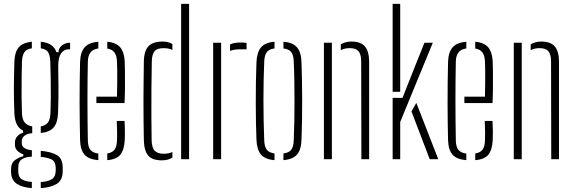

<svg xmlns="http://www.w3.org/2000/svg" viewBox="-20 -820 2958 989"><path d="M144 149Q97 146 67.8 127.5Q38.5 109 37 68Q37 63.5 37 59.2Q37 55 37 50Q37 19 58.5 3.8Q80 -11.5 100 -15V-25Q57 -41 57 -74Q57 -78 57 -80.2Q57 -82.5 57 -86Q57 -105.5 70.2 -119.2Q83.5 -133 99 -136V-147Q76.5 -158.5 66 -180.8Q55.5 -203 54 -238Q52.5 -276.5 52 -306.5Q51.5 -336.5 51.5 -364.5Q51.5 -392.5 52.2 -425Q53 -457.5 54 -501Q55.5 -551.5 76.5 -576Q97.5 -600.5 144 -605V-571Q117 -567.5 105.8 -551.2Q94.5 -535 93 -501Q92 -467.5 91.5 -418.8Q91 -370 91.2 -320.8Q91.5 -271.5 93 -237Q94.5 -203.5 108 -188.2Q121.5 -173 146 -169V-134Q119 -132 105.5 -120.5Q92 -109 92 -91Q92 -89.5 92 -87.5Q92 -85.5 92 -84Q92 -67 105.2 -58Q118.5 -49 144 -46V-13Q114 -12.5 94 -0.5Q74 11.5 74 44Q74 47.5 74 52Q74 56.5 74 62Q74 92.5 93.2 104Q112.5 115.5 144 117ZM190 149V118Q224 115.5 244.8 104.2Q265.5 93 267 61Q267 56.5 267 52Q267 47.5 267 43Q265.5 10 244 0.5Q222.5 -9 190 -12V-43Q243.5 -38.5 273.2 -21Q303 -3.5 303 43Q303 47.5 303 52.5Q303 57.5 303 62Q303 109 271.2 127.8Q239.5 146.5 190 149ZM190 -135V-169Q214 -173 226.2 -188Q238.5 -203 240 -239Q241.5 -276.5 241.8 -323.2Q242 -370 241.2 -417.2Q240.5 -464.5 239 -504Q237.5 -537 227 -552.2Q216.5 -567.5 190 -571V-605Q255 -599 271 -551H281Q282 -573 299.5 -586.5Q317 -600 341 -600V-566H333Q309 -566 294.5 -544.8Q280 -523.5 280 -483V-459Q281 -414.5 281.2 -380.2Q281.5 -346 281 -312.8Q280.5 -279.5 279 -238Q277 -188.5 256.8 -164Q236.5 -139.5 190 -135Z M392.5 -98Q391.5 -141 390.8 -190Q390 -239 390 -291.2Q390 -343.5 390.5 -396.8Q391 -450 392.5 -501Q394 -551.5 416 -576.2Q438 -601 486.5 -605V-570.5Q457.5 -566 445.5 -549.2Q433.5 -532.5 432.5 -504Q431.5 -458 431 -408Q430.5 -358 430.5 -305.8Q430.5 -253.5 431 -200.5Q431.5 -147.5 432.5 -95Q433.5 -62.5 446.2 -47.5Q459 -32.5 486.5 -29V5Q437 1 415.5 -23.5Q394 -48 392.5 -98ZM532.5 5V-29.5Q558 -33.5 569.8 -48.5Q581.5 -63.5 582.5 -95Q583.5 -110 583.2 -139.8Q583 -169.5 581.5 -197H621.5Q623 -174 623.2 -144Q623.5 -114 622.5 -98Q620 -48 600.2 -23.5Q580.5 1 532.5 5ZM476.5 -289V-322H582.5Q583.5 -357.5 583.8 -394.8Q584 -432 583.8 -461.8Q583.5 -491.5 582.5 -504Q581 -535.5 568.5 -551Q556 -566.5 532.5 -570V-605Q580 -600.5 600.2 -575Q620.5 -549.5 622.5 -502Q623 -491 623.5 -456.2Q624 -421.5 623.8 -376.2Q623.5 -331 621.5 -289Z M721 -97Q720 -146.5 719.5 -198.8Q719 -251 719 -303.5Q719 -356 719.8 -406.5Q720.5 -457 721 -503Q722 -560 746 -583Q770 -606 815 -606Q831.5 -606 844.5 -603Q857.5 -600 868 -593V-563Q848.5 -572 823 -572Q790 -572 776.5 -556.5Q763 -541 762 -505Q760.5 -436.5 760 -362.2Q759.5 -288 759.8 -219.5Q760 -151 761 -99Q762 -58 777.5 -43Q793 -28 822 -28Q848.5 -28 868 -37V-8Q857 -1.5 843.8 2.2Q830.5 6 813 6Q765 6 743.8 -18.2Q722.5 -42.5 721 -97ZM913 0V-800H954V0Z M1078 0V-600H1119V0ZM1165 -557.5V-591Q1184.5 -601 1218 -601Q1225 -601 1232.2 -600.8Q1239.5 -600.5 1250 -599V-566H1218Q1185 -566 1165 -557.5Z M1301 -101Q1299.5 -138 1298.5 -186.2Q1297.5 -234.5 1297.5 -288.2Q1297.5 -342 1298.2 -395.8Q1299 -449.5 1301 -498Q1303 -550 1324 -575.5Q1345 -601 1394 -605V-570.5Q1366 -567 1354 -551Q1342 -535 1341 -501Q1339 -456 1338 -406.2Q1337 -356.5 1337 -304.8Q1337 -253 1338 -200.8Q1339 -148.5 1341 -98Q1342 -65 1354 -49.2Q1366 -33.5 1394 -29.5V5Q1345 1 1324 -24.2Q1303 -49.5 1301 -101ZM1440 5V-29.5Q1469.5 -33.5 1480.8 -49.5Q1492 -65.5 1493 -96Q1495 -142 1496 -192Q1497 -242 1497 -294.5Q1497 -347 1496.2 -399.8Q1495.5 -452.5 1493 -504Q1492 -536.5 1480 -551.8Q1468 -567 1440 -570.5V-605Q1473.5 -602.5 1493.2 -590.2Q1513 -578 1522.5 -555.5Q1532 -533 1533 -498Q1534.5 -455.5 1535.5 -406.5Q1536.5 -357.5 1536.5 -305.8Q1536.5 -254 1535.8 -202Q1535 -150 1533 -101Q1532 -67 1522.5 -44.2Q1513 -21.5 1493 -9.8Q1473 2 1440 5Z M1648.5 0V-600H1689.5V0ZM1841.5 0 1840.5 -505Q1840 -541 1826.5 -556.5Q1813 -572 1780.5 -572Q1768 -572 1756.8 -569.5Q1745.5 -567 1735.5 -561.5V-591.5Q1747 -598.5 1760.5 -602.2Q1774 -606 1789.5 -606Q1838.5 -606 1859.8 -580.8Q1881 -555.5 1881.5 -503V0Z M2002.5 0V-316H2053.5L2109.5 -458L2166.5 -600H2209.5L2041.5 -192V0ZM2002.5 -347V-800H2041.5V-460V-347ZM2099.5 -246 2124.5 -290 2237.5 0H2193.5Z M2288 -98Q2287 -141 2286.2 -190Q2285.5 -239 2285.5 -291.2Q2285.5 -343.5 2286 -396.8Q2286.5 -450 2288 -501Q2289.5 -551.5 2311.5 -576.2Q2333.5 -601 2382 -605V-570.5Q2353 -566 2341 -549.2Q2329 -532.5 2328 -504Q2327 -458 2326.5 -408Q2326 -358 2326 -305.8Q2326 -253.5 2326.5 -200.5Q2327 -147.5 2328 -95Q2329 -62.5 2341.8 -47.5Q2354.5 -32.5 2382 -29V5Q2332.5 1 2311 -23.5Q2289.5 -48 2288 -98ZM2428 5V-29.5Q2453.5 -33.5 2465.2 -48.5Q2477 -63.5 2478 -95Q2479 -110 2478.8 -139.8Q2478.5 -169.5 2477 -197H2517Q2518.5 -174 2518.8 -144Q2519 -114 2518 -98Q2515.5 -48 2495.8 -23.5Q2476 1 2428 5ZM2372 -289V-322H2478Q2479 -357.5 2479.2 -394.8Q2479.5 -432 2479.2 -461.8Q2479 -491.5 2478 -504Q2476.5 -535.5 2464 -551Q2451.5 -566.5 2428 -570V-605Q2475.5 -600.5 2495.8 -575Q2516 -549.5 2518 -502Q2518.5 -491 2519 -456.2Q2519.5 -421.5 2519.2 -376.2Q2519 -331 2517 -289Z M2626.5 0V-600H2667.5V0ZM2819.5 0 2818.5 -505Q2818 -541 2804.5 -556.5Q2791 -572 2758.5 -572Q2746 -572 2734.8 -569.5Q2723.5 -567 2713.5 -561.5V-591.5Q2725 -598.5 2738.5 -602.2Q2752 -606 2767.5 -606Q2816.5 -606 2837.8 -580.8Q2859 -555.5 2859.5 -503V0Z"/></svg>

Font: Big Shoulders Stencil Text Thin
Style: Regular
Weight: 100
Designer: Patric King
Foundry: XO Type Co
Version: Version 2.001